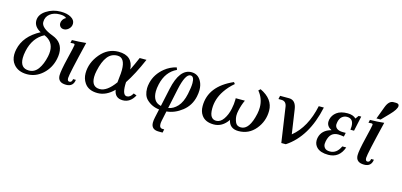

<svg xmlns="http://www.w3.org/2000/svg" viewBox="-81 -1325 4463 2133"><g transform="rotate(15 2150.0 -258.5)"><path d="M220.2 7.8Q118.7 7.8 65.4 -57.1Q28.3 -102.1 28.3 -168Q28.3 -196.3 35.2 -228.5Q68.8 -387.7 248 -482.4Q167.5 -524.9 167.5 -595.7Q167.5 -665 241.2 -713.1Q314.9 -761.2 406.7 -761.2Q481 -761.2 525.6 -734.6Q570.3 -708 570.3 -666Q570.3 -627 538.6 -600.6Q514.6 -580.6 486.3 -580.6Q458.5 -580.6 442.9 -600.6Q431.6 -614.3 431.6 -633.8Q431.6 -655.3 443.4 -674.3Q456.5 -695.3 480 -707.5Q458.5 -729 403.8 -729Q335 -729 290.8 -694.1Q246.6 -659.2 246.6 -599.6Q246.6 -532.2 385.7 -480.5Q508.3 -434.6 508.3 -309.1Q508.3 -277.8 500.5 -241.7Q477.5 -134.3 399.2 -63.2Q320.8 7.8 220.2 7.8ZM231 -37.6Q294.9 -37.6 335.9 -94.2Q377 -150.9 397 -244.6Q403.8 -277.3 403.8 -306.2Q403.8 -417 297.9 -460.9Q173.8 -396.5 139.6 -236.3Q129.9 -190.9 129.9 -155.3Q129.9 -37.6 231 -37.6Z M670.9 8.8Q574.7 8.8 574.7 -74.7Q574.7 -127 611.3 -278.1Q647.9 -429.2 647.9 -442.4Q647.9 -456.1 631.8 -456.1Q617.2 -456.1 598.1 -454.1L605.5 -488.3Q686.5 -489.3 767.6 -498Q674.3 -114.3 674.3 -69.8Q674.3 -33.7 697.8 -33.7Q726.6 -33.7 731 -72.3H762.7Q752.9 8.8 670.9 8.8Z M1323.2 12.2Q1232.4 12.2 1218.3 -80.6Q1131.3 7.3 1031.7 7.3Q926.3 7.3 880.4 -62Q847.7 -110.4 847.7 -171.9Q847.7 -292.5 933.1 -394.8Q1018.6 -497.1 1141.1 -497.1Q1306.6 -497.1 1316.4 -340.3Q1349.6 -407.7 1384.8 -490.2H1462.9Q1384.3 -308.1 1307.6 -192.4Q1306.6 -174.8 1306.6 -159.7Q1306.6 -42 1356.4 -42Q1395.5 -42 1422.9 -92.8L1458.5 -79.6Q1409.7 12.2 1323.2 12.2ZM1044.4 -42Q1127.4 -42 1216.3 -165.5Q1217.8 -190.9 1221.7 -220.2Q1228.5 -270.5 1228.5 -310.1Q1228.5 -452.1 1140.1 -452.1Q1070.3 -452.1 1026.4 -395.5Q982.4 -338.9 959 -229Q950.2 -189 950.2 -156.7Q950.2 -42 1044.4 -42Z M1834 -35.6Q1892.6 -45.4 1939 -95.7Q1985.4 -146 2006.3 -244.6Q2023.4 -324.2 2023.4 -373Q2023.4 -450.2 1981 -450.2Q1921.9 -450.2 1881.8 -262.2ZM1844.7 244.1H1799.3Q1711.9 244.1 1711.9 163.1Q1711.9 137.2 1719.7 101.6L1740.7 5.9Q1653.8 -3.4 1593.8 -62.5Q1550.8 -105.5 1550.8 -188Q1550.8 -213.9 1559.1 -250.5Q1584 -356 1675.8 -431.2Q1734.9 -479 1809.6 -496.6L1819.3 -470.2Q1699.2 -414.6 1664.6 -262.7Q1653.8 -214.4 1653.8 -179.7Q1653.8 -119.6 1677 -83.7Q1700.2 -47.9 1750 -37.1L1794.4 -244.1Q1846.2 -487.3 1982.9 -487.3Q2058.1 -487.3 2095.2 -418.5Q2118.7 -375.5 2118.7 -317.9Q2118.7 -282.7 2109.9 -241.7Q2086.9 -134.3 2003.2 -68.4Q1919.4 -2.4 1825.2 6.3L1801.8 117.2Q1796.9 140.6 1796.9 157.7Q1796.9 205.1 1835 205.1H1853Z M2653.3 9.8Q2550.8 9.8 2531.7 -85.9Q2467.3 9.8 2368.7 9.8Q2269.5 9.8 2226.6 -54.2Q2198.2 -95.2 2198.2 -156.7Q2198.2 -385.7 2465.8 -503.4L2480.5 -484.4Q2418.9 -432.6 2375.5 -368.2Q2308.1 -268.1 2308.1 -156.7Q2308.1 -93.8 2327.9 -65.2Q2347.7 -36.6 2384.8 -36.6Q2433.1 -36.6 2468.5 -87.9Q2503.9 -139.2 2518.6 -209.5Q2531.2 -268.6 2531.2 -316.9L2530.8 -335H2636.2Q2609.9 -279.8 2594.7 -209.5Q2587.9 -179.7 2587.9 -153.3Q2587.9 -117.2 2604.2 -76.9Q2620.6 -36.6 2669.4 -36.6Q2766.6 -36.6 2808.1 -231.9Q2815.9 -270 2815.9 -305.7Q2815.9 -405.3 2751 -483.4L2772 -503.4Q2925.3 -430.7 2925.3 -295.9Q2925.3 -174.8 2848.9 -82.5Q2772.5 9.8 2653.3 9.8Z M3200.7 14.6H3148.9L3089.8 -388.2Q3080.1 -449.2 3025.9 -449.2H2991.7L3000 -488.3H3102.5Q3180.7 -488.3 3195.3 -387.2L3236.3 -108.4Q3391.1 -233.9 3444.8 -488.3H3503.4Q3428.2 -135.3 3200.7 14.6Z M3685.1 6.3Q3594.7 6.3 3551.8 -36.6Q3520 -69.3 3520 -115.2Q3520 -130.9 3523.4 -147.5Q3543 -238.3 3650.4 -267.6Q3592.8 -296.4 3592.8 -350.1Q3592.8 -361.3 3595.2 -374Q3606.4 -426.8 3651.4 -460.9Q3696.3 -495.1 3775.9 -495.1Q3839.4 -495.1 3873.5 -461.4L3900.9 -498.5H3930.7L3894 -326.7H3852.1Q3855 -348.1 3855 -365.7Q3855 -455.1 3779.8 -455.1Q3748 -455.1 3723.4 -435.1Q3698.7 -415 3689.5 -371.6Q3686 -356.9 3686 -344.7Q3686 -314 3710.2 -296.6Q3734.4 -279.3 3778.3 -279.3H3811L3801.3 -234.4Q3763.2 -241.2 3734.4 -241.2Q3689.5 -240.7 3660.9 -215.6Q3632.3 -190.4 3620.1 -131.3Q3616.7 -114.7 3616.7 -101.1Q3616.7 -73.2 3635 -53.7Q3653.3 -34.2 3692.9 -34.2Q3772.5 -34.2 3813 -124.5H3858.4Q3812.5 6.3 3685.1 6.3Z M4098.6 8.8Q4002.4 8.8 4002.4 -74.7Q4002.4 -127 4039.1 -278.1Q4075.7 -429.2 4075.7 -442.4Q4075.7 -456.1 4059.6 -456.1Q4044.9 -456.1 4025.9 -454.1L4033.2 -488.3Q4114.3 -489.3 4195.3 -498Q4102.1 -114.3 4102.1 -69.8Q4102.1 -33.7 4125.5 -33.7Q4154.3 -33.7 4158.7 -72.3H4190.4Q4180.7 8.8 4098.6 8.8ZM4147 -522.9H4099.1L4151.9 -664.1Q4182.1 -746.6 4235.8 -746.6H4263.2Q4300.3 -746.6 4300.3 -718.8Q4300.3 -680.7 4229.5 -607.9Z"/></g></svg>

Font: Munson
Style: Italic
Weight: 400
Italic angle: -12°
Designer: Paul James MIller
Foundry: High-Logic / Made with FontCreator
Version: Version 2.10;May 5, 2019;FontCreator 11.5.0.2430 64-bit